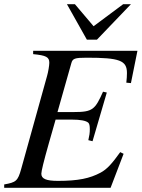

<svg xmlns="http://www.w3.org/2000/svg" viewBox="-21 -895 675 915"><path d="M603 -875H566L425 -770L336 -875H298L393 -706H441ZM634 -653H137V-637C199 -631 214 -623 214 -596C214 -584 209 -552 203 -532L80 -90C64 -32 55 -26 -1 -16V0H506L568 -162L552 -170C514 -117 490 -89 458 -72C407 -45 353 -33 255 -33C199 -33 176 -43 176 -67C176 -79 187 -125 212 -213L244 -325H322C362 -325 389 -320 400 -310C405 -305 407 -296 407 -279C407 -261 405 -249 400 -227L420 -222L488 -454L470 -458C432 -373 421 -361 331 -361H253L319 -594C325 -616 335 -620 392 -620C549 -620 584 -607 584 -547C584 -534 583 -518 581 -501L603 -499Z"/></svg>

Font: STIXGeneral
Style: Italic
Weight: 400
Italic angle: -16.33°
Designer: MicroPress Inc., with final additions and corrections provided by Coen Hoffman, Elsevier (retired)
Version: Version 1.1.0